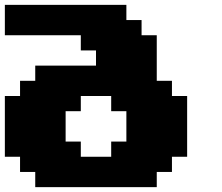

<svg xmlns="http://www.w3.org/2000/svg" viewBox="-20 -645 915 790"><path d="M125 125H625V62.5H687.5V0H750V-250H687.5V-312.5H625V-500H562.5V-562.5H500V-625H0V-500H312.5V-437.5H375V-375H125V-312.5H62.5V-250H0V0H62.5V62.5H125ZM437.5 0H312.5V-62.5H250V-187.5H312.5V-250H437.5V-187.5H500V-62.5H437.5Z"/></svg>

Font: Faithful 32x
Style: Bold
Weight: 400
Foundry: Faithful Resource Pack
Version: Version 1.0; January 27, 2023